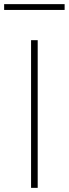

<svg xmlns="http://www.w3.org/2000/svg" viewBox="-40 -907 332 927"><path d="M110 0V-713H142V0ZM-20 -859V-887H272V-859Z"/></svg>

Font: Heraclito Thin
Style: Regular
Weight: 100
Designer: Kostas Bartsokas (font) & Cristiano Sobral (main changes)
Foundry: Kostas Bartsokas (font) & Cristiano Sobral (main changes)
Version: Version 1.00;July 8, 2020;FontCreator 13.0.0.2655 64-bit